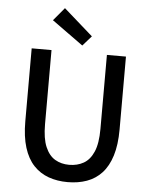

<svg xmlns="http://www.w3.org/2000/svg" viewBox="-59 -923 769 984"><g transform="rotate(5 325.5 -431.5)"><path d="M326 12Q272 12 227.5 -4Q183 -20 150.5 -54.5Q118 -89 100.5 -145Q83 -201 83 -280V-655H185V-274Q185 -200 203.5 -157Q222 -114 253.5 -95.5Q285 -77 326 -77Q368 -77 400.5 -95.5Q433 -114 451.5 -157Q470 -200 470 -274V-655H568V-280Q568 -201 550.5 -145Q533 -89 501 -54.5Q469 -20 424.5 -4Q380 12 326 12ZM340 -692 179 -808 235 -875 385 -743Z"/></g></svg>

Font: Assistant ExtraLight SemiBold
Style: Regular
Weight: 600
Version: Version 3.000